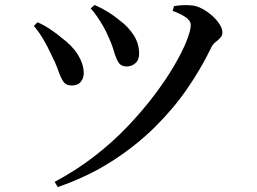

<svg xmlns="http://www.w3.org/2000/svg" viewBox="-20 -720 1040 777"><path d="M201 16Q286 -29 360 -86Q434 -143 495.5 -207.5Q557 -272 604.5 -335Q652 -398 685 -454.5Q718 -511 735 -554Q752 -597 752 -619Q752 -635 734 -648.5Q716 -662 679 -676L684 -695Q699 -698 718.5 -699Q738 -700 757 -698Q777 -696 798.5 -684.5Q820 -673 838.5 -656.5Q857 -640 868.5 -622Q880 -604 880 -589Q880 -576 871.5 -567Q863 -558 851.5 -549Q840 -540 833 -524Q794 -443 738 -361.5Q682 -280 605.5 -204.5Q529 -129 432 -67Q335 -5 214 37ZM270 -374Q247 -374 236 -390.5Q225 -407 215 -436Q205 -465 187 -500Q171 -535 153.5 -564Q136 -593 117 -615L132 -630Q159 -618 185 -600.5Q211 -583 228 -568Q272 -536 295 -499Q318 -462 319 -425Q319 -404 307 -389Q295 -374 270 -374ZM493 -451Q470 -451 459.5 -467.5Q449 -484 441 -512.5Q433 -541 417 -575Q409 -594 397.5 -614Q386 -634 373 -653Q360 -672 347 -686L363 -700Q392 -687 416.5 -672Q441 -657 465 -637Q500 -611 521.5 -577Q543 -543 543 -503Q543 -477 527.5 -464Q512 -451 493 -451Z"/></svg>

Font: Noto Serif KR SemiBold
Style: Regular
Weight: 600
Designer: Ryoko NISHIZUKA 西塚涼子 (kana & ideographs); Frank Grießhammer (Latin, Greek & Cyrillic); Wenlong ZHANG 张文龙 (bopomofo); San
Foundry: Adobe
Version: Version 2.003-H1;hotconv 1.1.1;makeotfexe 2.6.0